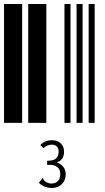

<svg xmlns="http://www.w3.org/2000/svg" viewBox="-20 -610 520 953"><path d="M0 0V-590H90V0ZM120 0V-590H210V0ZM300 0V-590H330V0ZM360 0V-590H390V0ZM420 0V-590H450V0ZM236 323Q218 323 201 316Q185 310 173 297L190 276L192 273L194 275Q195 279 196 282Q197 284 201 288Q208 294 216 297Q224 301 235 301Q257 301 268 288Q279 276 279 254Q279 231 265 220Q251 208 226 208Q222 208 214 209V188Q247 188 259 176Q271 164 271 142Q271 127 262 117Q253 108 238 108Q214 108 196 125L180 110Q203 86 238 86Q266 86 282 102Q298 117 298 144Q298 162 289 177Q279 191 262 196Q282 203 294 218Q306 233 306 255Q306 274 298 289Q289 305 274 314Q258 323 236 323Z"/></svg>

Font: Libre Barcode 39 Text
Style: Regular
Weight: 400
Version: Version 1.005; ttfautohint (v1.8.3)